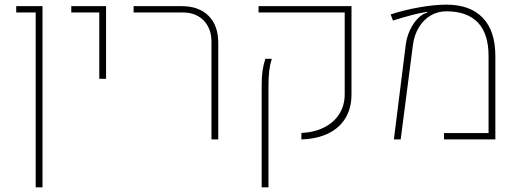

<svg xmlns="http://www.w3.org/2000/svg" viewBox="-20 -591 2203 814"><path d="M131.3 -538.1H48.8V-564.9H160.2V203.1H131.3Z M400.9 -538.1H282.2V-564.9H429.7V-256.8H400.9Z M876.5 -415Q876.5 -451.7 861.6 -479.5Q846.7 -507.3 819.6 -522.7Q792.5 -538.1 756.8 -538.1H546.4V-564.9H750.5Q823.2 -564.9 864.3 -523.9Q905.3 -482.9 905.3 -409.7V0H876.5Z M1257.8 -27.3Q1312.5 -29.8 1354.2 -50.8Q1396 -71.8 1418.7 -108.2Q1441.4 -144.5 1441.4 -190.9V-538.1H1076.2V-564.9H1470.2V-190.9Q1470.2 -133.3 1445.1 -91.1Q1419.9 -48.8 1372.1 -25.4Q1324.2 -2 1257.8 0ZM1089.4 -226.1Q1089.4 -265.1 1092.8 -289.8Q1096.2 -314.5 1105 -341.8H1132.3Q1124.5 -317.4 1121.3 -290.5Q1118.2 -263.7 1118.2 -221.2V203.1H1089.4Z M1700.2 -401.4Q1705.6 -443.4 1726.1 -479Q1746.6 -514.6 1774.9 -531.2Q1778.3 -533.2 1791.5 -538.1L1791 -541Q1763.2 -536.6 1729.5 -528.1Q1695.8 -519.5 1646 -503.9L1636.2 -529.8Q1691.9 -548.3 1757.1 -559.8Q1822.3 -571.3 1873 -571.3Q1973.1 -571.3 2026.6 -515.6Q2080.1 -460 2080.1 -353.5V0H1862.3V-26.9H2051.3V-353.5Q2051.3 -448.2 2005.9 -495.6Q1960.4 -543 1872.1 -543Q1835.4 -543 1805.4 -525.1Q1775.4 -507.3 1755.6 -474.6Q1735.8 -441.9 1730.5 -399.4L1678.7 0H1649.9Z"/></svg>

Font: Heebo Thin
Style: Regular
Weight: 250
Designer: Oded Ezer
Foundry: Meir Sadan
Version: Version 2.001; ttfautohint (v1.5.14-ce02) -l 8 -r 50 -G 200 